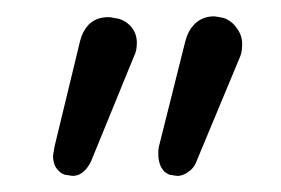

<svg xmlns="http://www.w3.org/2000/svg" viewBox="-20 -646 344 235"><path d="M144 -577.1Q147.5 -583.5 147.5 -593.8Q147.5 -606.4 138.7 -615.2Q133.3 -620.6 125.5 -623L119.6 -624Q116.2 -625 112.3 -625Q97.7 -625 88.4 -615.7Q81.1 -607.9 78.1 -596.2L46.9 -467.3L44.9 -455.6Q44.9 -443.4 51.8 -437Q54.7 -433.6 59.6 -432.1L63 -431.6L68.8 -430.7Q82.5 -430.7 91.3 -448.2ZM242.2 -626Q227.5 -626 217.8 -616.2Q210 -607.9 207 -596.2Q174.3 -466.3 174.3 -465.8Q174.3 -465.3 174.3 -464.6Q174.3 -463.9 173.8 -462.9Q173.8 -460 173.8 -457Q173.8 -443.8 181.2 -436Q184.1 -433.6 187.5 -432.1L190.9 -431.6L196.8 -430.7Q204.6 -430.7 212.4 -437Q217.8 -441.4 220.2 -447.8L273.9 -576.7Q276.4 -582.5 276.4 -592.5Q276.4 -602.5 270 -611.3Q264.2 -620.1 253.9 -624Q243.7 -626 242.2 -626Z"/></svg>

Font: YuPearl-Light
Style: Light
Weight: 300
Designer: Max Yao
Foundry: Max-Everyday
Version: Version 1.011; ttfautohint (v1.8.3)